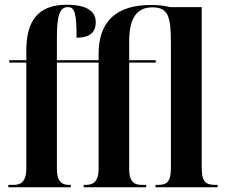

<svg xmlns="http://www.w3.org/2000/svg" viewBox="-20 -790 952 810"><path d="M15 0H279V-10H273C247 -10 220 -17 220 -78V-526H396V-78C396 -17 366 -10 342 -10H333V0H597V-10H579C552 -10 525 -17 525 -78V-526H637V-536H525V-616C525 -712 556 -759 623 -759C691 -759 701 -718 701 -607V-82C701 -22 684 -10 645 -10H636V0H898V-10H890C848 -10 831 -22 831 -82V-760H698C674 -766 648 -769 617 -769C471 -769 396 -700 396 -563V-536H220V-630C220 -722 231 -760 266 -760C295 -760 303 -736 303 -631C367 -631 384 -661 384 -696C384 -734 359 -770 261 -770C139 -770 91 -700 91 -577V-536H19V-526H91V-78C91 -17 61 -10 37 -10H15Z"/></svg>

Font: Noto Serif Display ExtraCondensed
Style: Bold
Weight: 700
Width: 2
Designer: Monotype Design Team
Foundry: Monotype Imaging Inc.
Version: Version 2.009